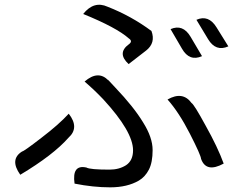

<svg xmlns="http://www.w3.org/2000/svg" viewBox="-20 -767 1040 824"><path d="M532 -492Q481 -539 533 -577Q551 -590 533 -602Q480 -649 337 -707Q383 -765 442 -738Q544 -698 630 -634Q649 -583 607 -550L532 -492ZM300 21Q288 -62 351 -48Q366 -39 450 -39Q491 -39 521 -58Q551 -78 551 -122Q551 -202 423 -341Q384 -382 343 -417Q402 -468 446 -421Q429 -441 475 -391Q554 -308 594 -242Q635 -177 635 -123Q635 -70 619 -39Q603 -8 576 8Q526 37 453 37Q380 37 300 21ZM940 -65Q865 -24 843 -85Q842 -101 795 -193Q748 -285 699 -340Q764 -377 802 -325Q813 -319 863 -227Q914 -136 940 -65ZM275 -279Q322 -219 274 -176Q209 -102 67 -17Q20 -83 75 -117Q82 -117 157 -175Q233 -233 275 -279ZM712 -642Q765 -665 798 -609L847 -526Q793 -502 761 -558L712 -642ZM823 -682Q875 -705 909 -650L960 -568Q906 -544 873 -599L823 -682Z"/></svg>

Font: Swei Toothpaste CJK TC
Style: Regular
Weight: 400
Version: Version 1.0